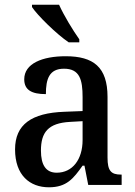

<svg xmlns="http://www.w3.org/2000/svg" viewBox="-20 -786 573 816"><path d="M272 -606H317V-619C290 -657 251 -721 231 -766H116V-756C139 -721 219 -642 272 -606ZM188 10C263 10 292 -27 331 -82H339L355 0H497V-44H494C452 -44 437 -60 437 -116V-374C437 -501 377 -547 259 -547C160 -547 83 -516 83 -449C83 -404 114 -386 175 -386C175 -450 189 -494 252 -494C319 -494 331 -447 331 -373V-314L254 -311C114 -306 44 -257 44 -151C44 -41 107 10 188 10ZM221 -52C175 -52 154 -85 154 -146C154 -223 184 -263 278 -268L331 -271V-191C331 -108 288 -52 221 -52Z"/></svg>

Font: Noto Serif SemiCondensed Medium
Style: Regular
Weight: 500
Width: 4
Designer: Monotype Design Team
Foundry: Monotype Imaging Inc.
Version: Version 2.014